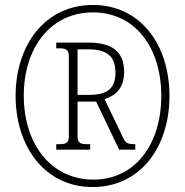

<svg xmlns="http://www.w3.org/2000/svg" viewBox="-20 -745 747 775"><path d="M354 10C544 10 664 -148 664 -358C664 -566 546 -725 355 -725C164 -725 43 -566 43 -358C43 -152 162 10 354 10ZM357 -20C188 -20 76 -161 76 -359C76 -552 184 -695 355 -695C525 -695 631 -554 631 -358C631 -162 525 -20 357 -20ZM207 -141H344V-163H333C305 -163 293 -167 293 -196V-335H368L461 -141H526V-163C495 -163 487 -167 477 -189L402 -345C440 -357 481 -383 481 -455C481 -533 436 -573 338 -573H207V-550H217C246 -550 258 -546 258 -515V-196C258 -167 246 -163 217 -163H207ZM340 -362H293V-546H334C412 -546 446 -518 446 -452C446 -393 419 -362 340 -362Z"/></svg>

Font: Noto Serif Armenian Condensed ExtraLight
Style: Regular
Weight: 200
Width: 3
Designer: Monotype Design Team
Foundry: Monotype Imaging Inc.
Version: Version 2.008